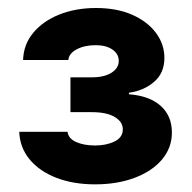

<svg xmlns="http://www.w3.org/2000/svg" viewBox="-20 -826 486 487"><path d="M221.2 -358.4Q166 -358.4 123 -375Q80.1 -391.6 55.2 -421.6Q30.3 -451.7 28.8 -491.7H151.4Q153.3 -474.6 173.1 -465.8Q192.9 -457 221.2 -457Q250 -457 270.8 -467.3Q291.5 -477.5 291.5 -498Q291.5 -517.1 271 -529.3Q250.5 -541.5 213.4 -541.5H158.7V-629.9H213.4Q244.6 -629.9 262.9 -641.6Q281.2 -653.3 281.2 -671.4Q281.2 -689.5 265.1 -700.4Q249 -711.4 222.7 -711.4Q194.3 -711.4 174.6 -700.9Q154.8 -690.4 153.3 -673.8H38.6Q39.6 -712.9 64.2 -742.7Q88.9 -772.5 130.4 -789.1Q171.9 -805.7 223.6 -805.7Q276.4 -805.7 315.2 -788.6Q354 -771.5 375.5 -742.7Q397 -713.9 397 -679.2Q397 -640.6 370.6 -618.2Q344.2 -595.7 307.1 -590.8V-586.9Q358.9 -583 387.5 -557.6Q416 -532.2 416 -489.7Q416 -451.2 390.9 -421.4Q365.7 -391.6 321.5 -375Q277.3 -358.4 221.2 -358.4Z"/></svg>

Font: Inter Extra Bold
Style: Regular
Weight: 800
Designer: Rasmus Andersson
Foundry: rsms
Version: Version 4.000;git-3c8e0fc